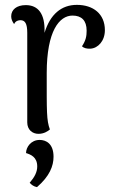

<svg xmlns="http://www.w3.org/2000/svg" viewBox="-20 -541 481 789"><path d="M296 -521C232 -521 186 -482 163 -406V-411C165 -484 137 -520 86 -520C48 -520 26 -501 26 -474C26 -463 30 -453 38 -442C44 -456 57 -458 64 -458C83 -458 92 -444 92 -406V-38C92 -8 113 9 138 9C161 9 177 -2 185 -9C171 -47 172 -82 172 -241C172 -414 224 -477 278 -477C315 -477 336 -457 336 -415C336 -393 333 -375 317 -351C323 -344 336 -340 352 -341C383 -343 411 -373 411 -417C411 -484 363 -521 296 -521ZM143 34C107 34 87 64 87 88C106 94 133 104 133 143C133 166 122 187 102 210C110 219 118 225 132 228C184 183 200 141 200 103C200 50 170 34 143 34Z"/></svg>

Font: Arima Koshi
Style: Regular
Weight: 400
Designer: Joana Correia and Natanael Gama
Foundry: NDISCOVER
Version: Version 1.019;PS 001.019;hotconv 1.0.88;makeotf.lib2.5.64775